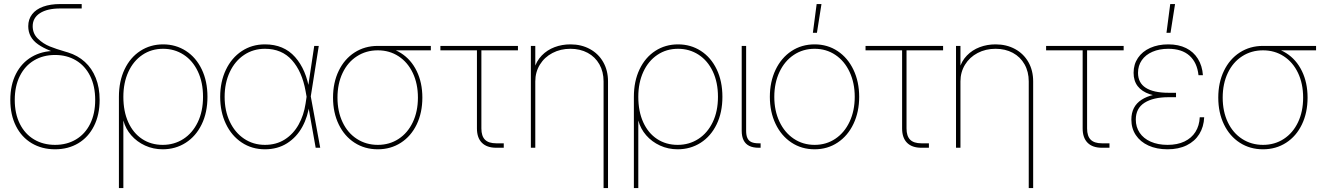

<svg xmlns="http://www.w3.org/2000/svg" viewBox="-20 -748 6697 972"><path d="M32.2 -242.2Q32.2 -317.9 60.8 -374Q89.4 -430.2 140.9 -460.2Q192.4 -490.2 258.8 -490.2L312.5 -467.3Q223.1 -488.3 173.1 -523.2Q123 -558.1 123 -615.2Q123 -650.4 142.6 -675.8Q162.1 -701.2 198.7 -714.4Q235.4 -727.5 284.7 -727.5H393.6V-705.1H284.7Q219.2 -705.1 182.4 -681.4Q145.5 -657.7 145.5 -615.2Q145.5 -577.6 172.1 -552Q198.7 -526.4 232.2 -512.9Q265.6 -499.5 308.1 -487.3Q316.4 -484.9 324.7 -482.4Q373.5 -467.3 409.4 -434.8Q445.3 -402.3 464.8 -353.5Q484.4 -304.7 484.4 -242.2Q484.4 -166.5 455.8 -109.9Q427.2 -53.2 376.2 -22.7Q325.2 7.8 258.8 7.8Q192.4 7.8 140.9 -22.7Q89.4 -53.2 60.8 -109.9Q32.2 -166.5 32.2 -242.2ZM461.9 -242.2Q461.9 -312 436.3 -363.5Q410.6 -415 364.5 -442.4Q318.4 -469.7 258.8 -469.7Q198.7 -469.7 152.6 -442.4Q106.4 -415 80.6 -363.5Q54.7 -312 54.7 -242.2Q54.7 -172.4 80.6 -120.8Q106.4 -69.3 152.6 -42Q198.7 -14.6 258.8 -14.6Q318.4 -14.6 364.5 -42Q410.6 -69.3 436.3 -120.8Q461.9 -172.4 461.9 -242.2Z M582 -257.8Q582 -336.9 610.8 -397.2Q639.6 -457.5 690.7 -490.5Q741.7 -523.4 805.7 -523.4Q869.6 -523.4 920.9 -490.5Q972.2 -457.5 1001.2 -397.2Q1030.3 -336.9 1030.3 -257.8Q1030.3 -178.7 1001 -118.4Q971.7 -58.1 919.9 -25.1Q868.2 7.8 803.7 7.8Q755.9 7.8 714.4 -11.2Q672.9 -30.3 644.3 -63.2Q615.7 -96.2 605 -136.7H604.5V204.1H582ZM1007.8 -257.8Q1007.8 -331.1 981.7 -386.2Q955.6 -441.4 909.4 -471.2Q863.3 -501 805.7 -501Q746.6 -501 700.9 -470.2Q655.3 -439.5 629.9 -384.3Q604.5 -329.1 604.5 -257.8Q604.5 -184.1 629.4 -129.2Q654.3 -74.2 699.5 -44.4Q744.6 -14.6 803.7 -14.6Q861.8 -14.6 908.2 -44.4Q954.6 -74.2 981.2 -129.4Q1007.8 -184.6 1007.8 -257.8Z M1094.7 -257.8Q1094.7 -334 1123.5 -394.5Q1152.3 -455.1 1203.9 -489.3Q1255.4 -523.4 1321.3 -523.4Q1417 -523.4 1473.9 -459.2Q1530.8 -395 1546.9 -287.6H1552.7V-263.2L1601.1 0H1578.1L1526.9 -287.6Q1509.3 -385.7 1458 -443.4Q1406.7 -501 1321.3 -501Q1262.2 -501 1215.8 -470Q1169.4 -439 1143.3 -383.5Q1117.2 -328.1 1117.2 -257.8Q1117.2 -187.5 1143.3 -132.1Q1169.4 -76.7 1215.8 -45.7Q1262.2 -14.6 1321.3 -14.6Q1378.9 -14.6 1422.1 -42.2Q1465.3 -69.8 1491.7 -117.2Q1518.1 -164.6 1526.9 -223.1L1570.8 -515.6H1593.8L1552.7 -256.3V-223.1H1546.9Q1539.1 -158.2 1510.5 -106Q1481.9 -53.7 1433.6 -22.9Q1385.3 7.8 1321.3 7.8Q1255.4 7.8 1203.9 -26.4Q1152.3 -60.5 1123.5 -121.1Q1094.7 -181.6 1094.7 -257.8Z M1666 -253.9Q1666 -330.1 1694.8 -389.6Q1723.6 -449.2 1775.1 -482.4Q1826.7 -515.6 1892.6 -515.6H2161.1V-493.2H1953.1H1892.6Q1833.5 -493.2 1786.9 -463.1Q1740.2 -433.1 1714.4 -378.7Q1688.5 -324.2 1688.5 -253.9Q1688.5 -183.6 1714.4 -129.2Q1740.2 -74.7 1786.9 -44.7Q1833.5 -14.6 1892.6 -14.6Q1951.7 -14.6 1997.8 -44.7Q2043.9 -74.7 2069.8 -129.2Q2095.7 -183.6 2095.7 -253.9Q2095.7 -324.2 2069.8 -378.7Q2043.9 -433.1 1997.8 -463.1Q1951.7 -493.2 1892.6 -493.2V-511.7Q1958.5 -511.7 2009.8 -479.2Q2061 -446.8 2089.6 -388.2Q2118.2 -329.6 2118.2 -253.9Q2118.2 -177.7 2089.6 -118.2Q2061 -58.6 2009.5 -25.4Q1958 7.8 1892.6 7.8Q1826.7 7.8 1775.1 -25.4Q1723.6 -58.6 1694.8 -118.2Q1666 -177.7 1666 -253.9Z M2492.2 0Q2444.8 0 2419.7 -25.1Q2394.5 -50.3 2394.5 -97.7V-493.2H2209.5V-515.6H2602.1V-493.2H2417V-97.7Q2417 -59.1 2435.3 -40.8Q2453.6 -22.5 2492.2 -22.5H2530.3V0Z M2689.9 0H2667.5V-515.6H2689.9V-398.4H2684.1Q2695.3 -439 2722.7 -467Q2750 -495.1 2787.6 -509.3Q2825.2 -523.4 2867.7 -523.4Q2922.9 -523.4 2966.3 -499.8Q3009.8 -476.1 3033.9 -433.6Q3058.1 -391.1 3058.1 -335.9V204.1H3035.6V-335.9Q3035.6 -384.8 3014.4 -422.4Q2993.2 -460 2955.1 -480.5Q2917 -501 2867.7 -501Q2817.4 -501 2776.9 -479.7Q2736.3 -458.5 2713.1 -420.7Q2689.9 -382.8 2689.9 -335.9Z M3189 -257.8Q3189 -336.9 3217.8 -397.2Q3246.6 -457.5 3297.6 -490.5Q3348.6 -523.4 3412.6 -523.4Q3476.6 -523.4 3527.8 -490.5Q3579.1 -457.5 3608.2 -397.2Q3637.2 -336.9 3637.2 -257.8Q3637.2 -178.7 3607.9 -118.4Q3578.6 -58.1 3526.9 -25.1Q3475.1 7.8 3410.6 7.8Q3362.8 7.8 3321.3 -11.2Q3279.8 -30.3 3251.2 -63.2Q3222.7 -96.2 3211.9 -136.7H3211.4V204.1H3189ZM3614.7 -257.8Q3614.7 -331.1 3588.6 -386.2Q3562.5 -441.4 3516.4 -471.2Q3470.2 -501 3412.6 -501Q3353.5 -501 3307.9 -470.2Q3262.2 -439.5 3236.8 -384.3Q3211.4 -329.1 3211.4 -257.8Q3211.4 -184.1 3236.3 -129.2Q3261.2 -74.2 3306.4 -44.4Q3351.6 -14.6 3410.6 -14.6Q3468.8 -14.6 3515.1 -44.4Q3561.5 -74.2 3588.1 -129.4Q3614.7 -184.6 3614.7 -257.8Z M3820.8 0Q3792 0 3772.9 -9.5Q3753.9 -19 3744.4 -38.1Q3734.9 -57.1 3734.9 -85.9V-515.6H3757.3V-85.9Q3757.3 -63 3763.7 -49.1Q3770 -35.2 3783.9 -28.8Q3797.9 -22.5 3820.8 -22.5H3830.6V0Z M3877.4 -257.8Q3877.4 -334 3906.2 -394.5Q3935.1 -455.1 3986.6 -489.3Q4038.1 -523.4 4104 -523.4Q4169.4 -523.4 4220.7 -489.3Q4272 -455.1 4300.8 -394.5Q4329.6 -334 4329.6 -257.8Q4329.6 -181.6 4300.8 -121.1Q4272 -60.5 4220.7 -26.4Q4169.4 7.8 4104 7.8Q4038.1 7.8 3986.6 -26.4Q3935.1 -60.5 3906.2 -121.1Q3877.4 -181.6 3877.4 -257.8ZM4307.1 -257.8Q4307.1 -328.1 4281.2 -383.5Q4255.4 -439 4209.2 -470Q4163.1 -501 4104 -501Q4044.9 -501 3998.5 -470Q3952.1 -439 3926 -383.5Q3899.9 -328.1 3899.9 -257.8Q3899.9 -187.5 3926 -132.1Q3952.1 -76.7 3998.5 -45.7Q4044.9 -14.6 4104 -14.6Q4163.1 -14.6 4209.2 -45.7Q4255.4 -76.7 4281.2 -132.1Q4307.1 -187.5 4307.1 -257.8ZM4114.3 -727.5H4138.7L4115.7 -582H4095.2Z M4644.5 0Q4597.2 0 4572 -25.1Q4546.9 -50.3 4546.9 -97.7V-493.2H4361.8V-515.6H4754.4V-493.2H4569.3V-97.7Q4569.3 -59.1 4587.6 -40.8Q4606 -22.5 4644.5 -22.5H4682.6V0Z M4842.3 0H4819.8V-515.6H4842.3V-398.4H4836.4Q4847.7 -439 4875 -467Q4902.3 -495.1 4939.9 -509.3Q4977.5 -523.4 5020 -523.4Q5075.2 -523.4 5118.7 -499.8Q5162.1 -476.1 5186.3 -433.6Q5210.4 -391.1 5210.4 -335.9V204.1H5188V-335.9Q5188 -384.8 5166.7 -422.4Q5145.5 -460 5107.4 -480.5Q5069.3 -501 5020 -501Q4969.7 -501 4929.2 -479.7Q4888.7 -458.5 4865.5 -420.7Q4842.3 -382.8 4842.3 -335.9Z M5558.6 0Q5511.2 0 5486.1 -25.1Q5460.9 -50.3 5460.9 -97.7V-493.2H5275.9V-515.6H5668.5V-493.2H5483.4V-97.7Q5483.4 -59.1 5501.7 -40.8Q5520 -22.5 5558.6 -22.5H5596.7V0Z M5707.5 -142.6Q5707.5 -209.5 5759 -242.9Q5810.5 -276.4 5903.8 -276.4H5933.6V-255.9H5896Q5818.4 -255.9 5774.2 -227.8Q5730 -199.7 5730 -142.6Q5730 -105 5749.5 -75.9Q5769 -46.9 5805.4 -30.8Q5841.8 -14.6 5890.6 -14.6Q5940.4 -14.6 5976.3 -31.7Q6012.2 -48.8 6032 -80.3Q6051.8 -111.8 6053.7 -154.3H6076.2Q6074.2 -106 6051.5 -69.3Q6028.8 -32.7 5987.8 -12.5Q5946.8 7.8 5890.6 7.8Q5835.4 7.8 5793.9 -11.2Q5752.4 -30.3 5730 -64.2Q5707.5 -98.1 5707.5 -142.6ZM5899.9 -257.8Q5840.8 -257.8 5800.5 -271.2Q5760.3 -284.7 5739.5 -311.8Q5718.8 -338.9 5718.8 -379.4Q5718.8 -421.9 5740.7 -454.6Q5762.7 -487.3 5802.7 -505.4Q5842.8 -523.4 5894.5 -523.4Q5946.3 -523.4 5984.4 -504.6Q6022.5 -485.8 6044.4 -450.4Q6066.4 -415 6069.8 -367.2H6047.4Q6040.5 -431.6 6001.7 -466.3Q5962.9 -501 5894.5 -501Q5849.1 -501 5814.2 -485.8Q5779.3 -470.7 5760.3 -443.1Q5741.2 -415.5 5741.2 -379.4Q5741.2 -328.6 5780.5 -303.5Q5819.8 -278.3 5896 -278.3H5933.6V-257.8ZM5904.3 -727.5H5928.7L5905.8 -582H5885.3Z M6147.5 -253.9Q6147.5 -330.1 6176.3 -389.6Q6205.1 -449.2 6256.6 -482.4Q6308.1 -515.6 6374 -515.6H6642.6V-493.2H6434.6H6374Q6314.9 -493.2 6268.3 -463.1Q6221.7 -433.1 6195.8 -378.7Q6169.9 -324.2 6169.9 -253.9Q6169.9 -183.6 6195.8 -129.2Q6221.7 -74.7 6268.3 -44.7Q6314.9 -14.6 6374 -14.6Q6433.1 -14.6 6479.2 -44.7Q6525.4 -74.7 6551.3 -129.2Q6577.1 -183.6 6577.1 -253.9Q6577.1 -324.2 6551.3 -378.7Q6525.4 -433.1 6479.2 -463.1Q6433.1 -493.2 6374 -493.2V-511.7Q6439.9 -511.7 6491.2 -479.2Q6542.5 -446.8 6571 -388.2Q6599.6 -329.6 6599.6 -253.9Q6599.6 -177.7 6571 -118.2Q6542.5 -58.6 6491 -25.4Q6439.5 7.8 6374 7.8Q6308.1 7.8 6256.6 -25.4Q6205.1 -58.6 6176.3 -118.2Q6147.5 -177.7 6147.5 -253.9Z"/></svg>

Font: Intratopia Thin
Style: Regular
Weight: 100
Designer: Rasmus Andersson
Foundry: rsms
Version: Version 3.000;Glyphs 3.2.3 (3260)